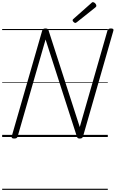

<svg xmlns="http://www.w3.org/2000/svg" viewBox="-20 -1266 1069 1774"><path d="M111 14Q83 14 88 -5L370 -984Q373 -994 380 -998.5Q387 -1003 400 -1003Q412 -1003 418.5 -999.5Q425 -996 428 -987L717 -92L973 -984Q977 -994 984 -998.5Q991 -1003 1005 -1003Q1033 -1003 1028 -984L747 -5Q744 5 737 9.5Q730 14 717 14Q706 14 700 10.5Q694 7 691 -2L401 -901L143 -5Q140 5 133 9.5Q126 14 111 14ZM676 -1054Q669 -1054 660 -1062.5Q651 -1071 651 -1078Q651 -1081 652 -1084Q653 -1087 657 -1090L823 -1237Q827 -1241 830 -1243.5Q833 -1246 838 -1246Q845 -1246 852.5 -1241Q860 -1236 865 -1228Q870 -1220 870 -1213Q870 -1209 869 -1206Q868 -1203 862 -1198L690 -1061Q685 -1058 682 -1056Q679 -1054 676 -1054ZM0 478H976V488H0ZM0 -20H976V0H0ZM0 -505H976V-500H0ZM0 -998H976V-988H0Z"/></svg>

Font: Playwrite AU SA Guides
Style: Regular
Weight: 400
Designer: Veronika Burian, José Scaglione
Foundry: TypeTogether
Version: Version 1.003